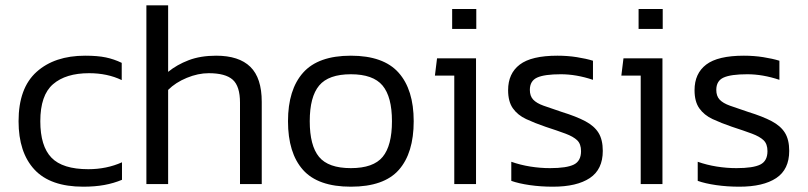

<svg xmlns="http://www.w3.org/2000/svg" viewBox="-20 -694 3046 724"><path d="M294 10Q170 10 110 -54.5Q50 -119 50 -237Q50 -362 118 -423Q186 -484 301 -484Q348 -484 379 -477.5Q410 -471 439 -457V-392Q385 -418 316 -418Q228 -418 180 -376.5Q132 -335 132 -237Q132 -143 174 -99.5Q216 -56 313 -56Q382 -56 440 -82V-16Q409 -3 373.5 3.5Q338 10 294 10Z M532 0V-674H614V-423Q647 -450 691.5 -467Q736 -484 795 -484Q881 -484 924 -442Q967 -400 967 -310V0H885V-307Q885 -369 857.5 -393.5Q830 -418 767 -418Q727 -418 684.5 -400.5Q642 -383 614 -355V0Z M1303 10Q1179 10 1122.5 -53.5Q1066 -117 1066 -237Q1066 -356 1123 -420Q1180 -484 1303 -484Q1426 -484 1483 -420Q1540 -356 1540 -237Q1540 -117 1484 -53.5Q1428 10 1303 10ZM1303 -60Q1388 -60 1423 -102.5Q1458 -145 1458 -237Q1458 -329 1422.5 -371.5Q1387 -414 1303 -414Q1219 -414 1183.5 -371.5Q1148 -329 1148 -237Q1148 -145 1183 -102.5Q1218 -60 1303 -60Z M1685 -585V-660H1776V-585ZM1693 0V-409H1620L1628 -474H1775V0Z M2065 10Q2019 10 1977.5 4Q1936 -2 1908 -12V-84Q1942 -72 1979.5 -66Q2017 -60 2054 -60Q2117 -60 2144 -73.5Q2171 -87 2171 -124Q2171 -151 2156.5 -165Q2142 -179 2112.5 -190Q2083 -201 2037 -216Q1996 -230 1964 -245Q1932 -260 1914 -285.5Q1896 -311 1896 -354Q1896 -417 1940 -450.5Q1984 -484 2082 -484Q2120 -484 2155 -478.5Q2190 -473 2216 -465V-393Q2153 -414 2095 -414Q2033 -414 2005.5 -401.5Q1978 -389 1978 -355Q1978 -332 1990.5 -318.5Q2003 -305 2029.5 -295.5Q2056 -286 2098 -272Q2153 -255 2187 -237Q2221 -219 2237 -193Q2253 -167 2253 -125Q2253 -55 2204 -22.5Q2155 10 2065 10Z M2388 -585V-660H2479V-585ZM2396 0V-409H2323L2331 -474H2478V0Z M2768 10Q2722 10 2680.5 4Q2639 -2 2611 -12V-84Q2645 -72 2682.5 -66Q2720 -60 2757 -60Q2820 -60 2847 -73.5Q2874 -87 2874 -124Q2874 -151 2859.5 -165Q2845 -179 2815.5 -190Q2786 -201 2740 -216Q2699 -230 2667 -245Q2635 -260 2617 -285.5Q2599 -311 2599 -354Q2599 -417 2643 -450.5Q2687 -484 2785 -484Q2823 -484 2858 -478.5Q2893 -473 2919 -465V-393Q2856 -414 2798 -414Q2736 -414 2708.5 -401.5Q2681 -389 2681 -355Q2681 -332 2693.5 -318.5Q2706 -305 2732.5 -295.5Q2759 -286 2801 -272Q2856 -255 2890 -237Q2924 -219 2940 -193Q2956 -167 2956 -125Q2956 -55 2907 -22.5Q2858 10 2768 10Z"/></svg>

Font: Kanit Light
Style: Regular
Weight: 300
Designer: Katatrad Team
Foundry: CadsonDemak
Version: Version 2.000; ttfautohint (v1.8.3)